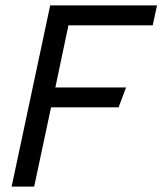

<svg xmlns="http://www.w3.org/2000/svg" viewBox="-20 -687 598 707"><path d="M164.8 -667H558.2L542.3 -593.7H232L183.8 -365H444.2L416.7 -291.7H168L105.8 0H22.8Z"/></svg>

Font: Epunda Sans Light
Style: Italic
Weight: 300
Italic angle: -12.0243°
Designer: Simon Atzbach
Foundry: typofactur
Version: Version 2.204